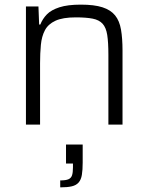

<svg xmlns="http://www.w3.org/2000/svg" viewBox="-20 -538 641 829"><path d="M92 0V-510H146L149 -432H154Q164 -457 182.5 -476Q201 -495 236.5 -506.5Q272 -518 329 -518Q387 -518 422.5 -506.5Q458 -495 477 -471.5Q496 -448 502.5 -410Q509 -372 509 -320V0H448V-301Q448 -355 443 -387Q438 -419 423 -435.5Q408 -452 380 -457.5Q352 -463 307 -463Q251 -463 219.5 -448.5Q188 -434 174 -407.5Q160 -381 156.5 -344.5Q153 -308 153 -264V0ZM240 271V241Q264 241 275.5 236Q287 231 291 219Q295 207 295 185V168H265V86H337V164Q337 196 333.5 217Q330 238 319.5 250Q309 262 290 266.5Q271 271 240 271Z"/></svg>

Font: Saira Thin Light
Style: Regular
Weight: 300
Version: Version 1.101